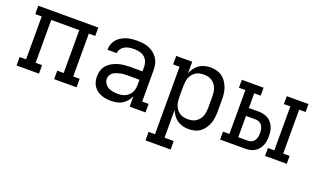

<svg xmlns="http://www.w3.org/2000/svg" viewBox="-80 -942 2561 1570"><g transform="rotate(20 1200.0 -156.5)"><path d="M234 0H39V-74H95V-447H39V-520H561V-447H505V-74H561V0H366V-74H422V-447H178V-74H234Z M863 8Q841 8 819 5Q797 2 777 -6Q757 -14 739 -27Q721 -40 709 -58.5Q697 -77 692 -98.5Q687 -120 687 -142Q687 -169 695.5 -195Q704 -221 722 -241Q740 -261 764 -274Q788 -287 814 -294.5Q840 -302 867 -304.5Q894 -307 920 -307H1023V-347Q1023 -370 1014 -392.5Q1005 -415 986.5 -429.5Q968 -444 945 -449.5Q922 -455 899 -455Q878 -455 857.5 -452Q837 -449 819 -440Q801 -431 788 -413.5Q775 -396 775 -376V-375H693V-377Q693 -401 701.5 -424Q710 -447 725 -465Q740 -483 761 -495.5Q782 -508 804.5 -515.5Q827 -523 851 -525.5Q875 -528 899 -528Q925 -528 951 -524.5Q977 -521 1001 -511Q1025 -501 1045.5 -484.5Q1066 -468 1080 -446Q1094 -424 1099.5 -398.5Q1105 -373 1105 -347V-74H1161V0H1023V-91Q1013 -68 997 -48Q981 -28 959.5 -15Q938 -2 913 3Q888 8 863 8ZM895 -65Q912 -65 929 -68Q946 -71 961 -78Q976 -85 988.5 -97Q1001 -109 1009 -124Q1017 -139 1020 -155.5Q1023 -172 1023 -189V-234H921Q904 -234 888 -233Q872 -232 856.5 -228.5Q841 -225 825.5 -219.5Q810 -214 797 -205Q784 -196 776.5 -181Q769 -166 769 -150Q769 -129 781.5 -110.5Q794 -92 812.5 -82Q831 -72 852.5 -68.5Q874 -65 895 -65Z M1458 215H1239V141H1295V-446H1239V-520H1378V-419Q1387 -443 1402.5 -464.5Q1418 -486 1439 -500.5Q1460 -515 1485.5 -521.5Q1511 -528 1537 -528Q1563 -528 1589 -521.5Q1615 -515 1636.5 -499.5Q1658 -484 1673.5 -461.5Q1689 -439 1698 -414Q1707 -389 1710 -362.5Q1713 -336 1713 -310V-210Q1713 -184 1710 -157.5Q1707 -131 1698 -106Q1689 -81 1673.5 -58.5Q1658 -36 1636.5 -20.5Q1615 -5 1589 1.5Q1563 8 1537 8Q1511 8 1485.5 1.5Q1460 -5 1439 -19.5Q1418 -34 1402.5 -55.5Q1387 -77 1378 -101V141H1458ZM1504 -66Q1522 -66 1540 -69.5Q1558 -73 1573.5 -83Q1589 -93 1600.5 -107.5Q1612 -122 1618.5 -139Q1625 -156 1627.5 -174Q1630 -192 1630 -210V-310Q1630 -328 1627.5 -346Q1625 -364 1618.5 -381Q1612 -398 1600.5 -412.5Q1589 -427 1573.5 -437Q1558 -447 1540 -450.5Q1522 -454 1504 -454Q1486 -454 1468 -450.5Q1450 -447 1434.5 -437Q1419 -427 1407.5 -412.5Q1396 -398 1389.5 -381Q1383 -364 1380.5 -346Q1378 -328 1378 -310V-210Q1378 -192 1380.5 -174Q1383 -156 1389.5 -139Q1396 -122 1407.5 -107.5Q1419 -93 1434.5 -83Q1450 -73 1468 -69.5Q1486 -66 1504 -66Z M2390 0H2201V-69H2257V-451H2201V-520H2390V-451H2334V-69H2390ZM2028 0H1810V-69H1866V-451H1810V-520H1999V-451H1943V-323H2028Q2048 -323 2069 -318.5Q2090 -314 2108 -304Q2126 -294 2139.5 -278Q2153 -262 2161.5 -243Q2170 -224 2173 -203Q2176 -182 2176 -161Q2176 -141 2173 -120Q2170 -99 2161.5 -80Q2153 -61 2139.5 -45Q2126 -29 2108 -18.5Q2090 -8 2069 -4Q2048 0 2028 0ZM1943 -69H2028Q2044 -69 2059.5 -76.5Q2075 -84 2084 -98Q2093 -112 2096 -128.5Q2099 -145 2099 -161Q2099 -178 2096 -194.5Q2093 -211 2084 -225Q2075 -239 2059.5 -246.5Q2044 -254 2028 -254H1943Z"/></g></svg>

Font: Iosevka HT Extended
Style: Regular
Weight: 400
Width: 7
Monospace: yes
Designer: Belleve Invis
Foundry: Belleve Invis
Version: Version 32.3.0; ttfautohint (v1.8.4)